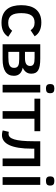

<svg xmlns="http://www.w3.org/2000/svg" viewBox="906 -1650 759 2612"><g transform="rotate(90 1286.0 -344.5)"><path d="M481 -76.2Q467.3 -55.2 449.7 -38.3Q432.1 -21.5 408.9 -9.5Q385.7 2.4 356.2 8.8Q326.7 15.1 290 15.1Q225.6 15.1 180.2 -4.4Q134.8 -23.9 106 -59.6Q77.1 -95.2 64 -144.5Q50.8 -193.8 50.8 -253.9Q50.8 -316.4 64.7 -366.9Q78.6 -417.5 107.4 -452.9Q136.2 -488.3 180.7 -507.6Q225.1 -526.9 286.1 -526.9Q351.1 -526.9 398.9 -504.4Q446.8 -481.9 474.1 -436L392.1 -380.9Q375 -407.2 350.1 -421.1Q325.2 -435.1 287.1 -435.1Q221.2 -435.1 190.2 -391.4Q159.2 -347.7 159.2 -253.9Q159.2 -210.9 166 -177.7Q172.9 -144.5 188.2 -122.1Q203.6 -99.6 229 -87.9Q254.4 -76.2 291 -76.2Q308.1 -76.2 323 -78.9Q337.9 -81.5 351.1 -87.9Q364.3 -94.2 376 -104.5Q387.7 -114.7 398.9 -129.9Z M1011.7 -153.8Q1011.7 -76.2 955.3 -38.1Q898.9 0 786.6 0H583V-512.2H777.8Q834 -512.2 873 -505.4Q912.1 -498.5 936.5 -483.9Q960.9 -469.2 971.9 -446.3Q982.9 -423.3 982.9 -391.1Q982.9 -347.2 960.2 -318.1Q937.5 -289.1 900.9 -273.9Q925.3 -268.6 945.6 -259.5Q965.8 -250.5 980.5 -236.1Q995.1 -221.7 1003.4 -201.4Q1011.7 -181.2 1011.7 -153.8ZM877.9 -374Q877.9 -392.1 871.1 -404.1Q864.3 -416 850.3 -422.9Q836.4 -429.7 815.9 -432.4Q795.4 -435.1 768.6 -435.1H686.5V-304.2H768.6Q826.7 -304.2 852.3 -321.8Q877.9 -339.4 877.9 -374ZM903.8 -155.8Q903.8 -176.3 897 -189.9Q890.1 -203.6 875.5 -211.7Q860.8 -219.7 838.1 -222.9Q815.4 -226.1 783.7 -226.1H686.5V-78.1H758.8Q793 -78.1 820.1 -81.3Q847.2 -84.5 865.7 -93Q884.3 -101.6 894 -116.7Q903.8 -131.8 903.8 -155.8Z M1248.5 -647Q1248.5 -614.7 1233.2 -602.3Q1217.8 -589.8 1185.5 -589.8Q1150.4 -589.8 1137 -604.5Q1123.5 -619.1 1123.5 -647Q1123.5 -677.2 1137.7 -690.7Q1151.9 -704.1 1185.5 -704.1Q1219.2 -704.1 1233.9 -690.9Q1248.5 -677.7 1248.5 -647ZM1133.8 0V-512.2H1238.8V0Z M1765.6 -433.1H1596.2V0H1492.2V-433.1H1323.2V-512.2H1765.6Z M2002.9 -431.2V-397Q2002.9 -294.4 1990.7 -218.3Q1978.5 -142.1 1954.8 -91.6Q1931.2 -41 1896.7 -16.1Q1862.3 8.8 1817.9 8.8Q1810.5 8.8 1801.5 7.8Q1792.5 6.8 1783.7 5.4Q1774.9 3.9 1767.3 2Q1759.8 0 1754.9 -2L1773.9 -84Q1782.2 -82.5 1790.3 -81.8Q1798.3 -81.1 1803.2 -81.1Q1827.6 -81.1 1845.9 -99.6Q1864.3 -118.2 1876.7 -158.9Q1889.2 -199.7 1895.5 -264.4Q1901.9 -329.1 1901.9 -420.9V-512.2H2240.2V0H2136.2V-431.2Z M2504.9 -647Q2504.9 -614.7 2489.5 -602.3Q2474.1 -589.8 2441.9 -589.8Q2406.7 -589.8 2393.3 -604.5Q2379.9 -619.1 2379.9 -647Q2379.9 -677.2 2394 -690.7Q2408.2 -704.1 2441.9 -704.1Q2475.6 -704.1 2490.2 -690.9Q2504.9 -677.7 2504.9 -647ZM2390.1 0V-512.2H2495.1V0Z"/></g></svg>

Font: Clear Sans Medium
Style: Regular
Weight: 500
Foundry: Intel Corporation
Version: Version 1.00